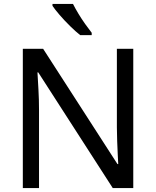

<svg xmlns="http://www.w3.org/2000/svg" viewBox="-20 -964 800 984"><path d="M663 0H558L176 -593H172Q174 -558 177 -506Q180 -454 180 -399V0H97V-714H201L582 -123H586Q585 -139 583.5 -171Q582 -203 580.5 -241Q579 -279 579 -311V-714H663ZM354 -944Q365 -922 381.5 -894.5Q398 -867 416.5 -841Q435 -815 450 -796V-784H391Q368 -802 339 -830.5Q310 -859 285.5 -887.5Q261 -916 249 -934V-944Z"/></svg>

Font: Noto IKEA Simplified Chinese
Style: Regular
Weight: 400
Designer: Monotype Design Team
Foundry: Monotype Imaging Inc.
Version: Version 1.100